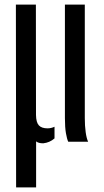

<svg xmlns="http://www.w3.org/2000/svg" viewBox="-20 -620 456 840"><path d="M50.5 200 49.5 -600H137L137.5 -117Q138 -84.5 150 -71.5Q162 -58.5 188 -58.5Q204 -58.5 218.5 -65.5V-14.5Q197.5 4 169 7Q148 7 138 -1.5V200ZM278.5 0Q273 -11.5 268.5 -37Q264 -62.5 264 -103.5V-600H351V-103.5Q351 -69 354.8 -42Q358.5 -15 365.5 0Z"/></svg>

Font: Big Shoulders Stencil Display SemiBold
Style: Regular
Weight: 600
Designer: Patric King
Foundry: XO Type Co
Version: Version 1.000